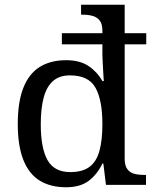

<svg xmlns="http://www.w3.org/2000/svg" viewBox="-20 -780 654 810"><path d="M259 10Q193 10 147.5 -18Q102 -46 78.5 -105.5Q55 -165 55 -257Q55 -350 78.5 -409.5Q102 -469 147.5 -497.5Q193 -526 259 -526Q317 -526 353.5 -501.5Q390 -477 412 -438H418Q418 -438 417 -451.5Q416 -465 415 -484.5Q414 -504 413 -522.5Q412 -541 412 -551V-593H241V-640H412V-650Q412 -679 400.5 -693.5Q389 -708 370.5 -713Q352 -718 330 -718H322V-760H506V-640H597V-593H506V-110Q506 -81 517.5 -66Q529 -51 547.5 -46.5Q566 -42 588 -42H596V0H427L416 -90H412Q390 -44 354 -17Q318 10 259 10ZM276 -54Q328 -54 357.5 -76Q387 -98 399.5 -143.5Q412 -189 412 -257Q412 -357 383 -409.5Q354 -462 275 -462Q231 -462 204 -438.5Q177 -415 164.5 -369Q152 -323 152 -256Q152 -155 180.5 -104.5Q209 -54 276 -54Z"/></svg>

Font: Noto Serif Sinhala
Style: Regular
Weight: 400
Designer: Jelle Bosma - Monotype Design Team
Foundry: Monotype Imaging Inc.
Version: Version 2.006